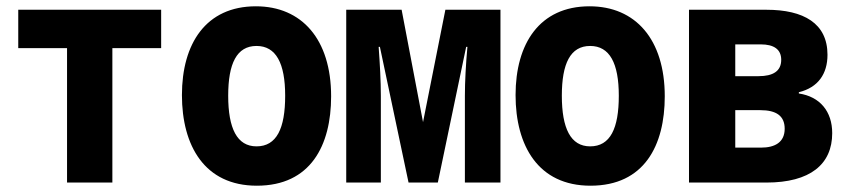

<svg xmlns="http://www.w3.org/2000/svg" viewBox="-20 -580 2690 610"><path d="M193 0H337V-427H492V-549H38V-427H193Z M796 10C967 10 1032 -118 1032 -274C1032 -455 939 -560 793 -560C634 -560 558 -441 558 -278C558 -117 630 10 796 10ZM795 -115C733 -115 705 -172 705 -276C705 -378 732 -434 795 -434C857 -434 886 -379 886 -276C886 -172 859 -115 795 -115Z M1080 0H1190V-275C1190 -323 1187 -376 1183 -431H1187L1278 0H1371L1461 -431H1465C1460 -376 1457 -320 1457 -276V0H1570V-549H1395L1324 -192L1256 -549H1080Z M1856 10C2027 10 2092 -118 2092 -274C2092 -455 1999 -560 1853 -560C1694 -560 1618 -441 1618 -278C1618 -117 1690 10 1856 10ZM1855 -115C1793 -115 1765 -172 1765 -276C1765 -378 1792 -434 1855 -434C1917 -434 1946 -379 1946 -276C1946 -172 1919 -115 1855 -115Z M2169 0H2415C2554 0 2624 -58 2624 -157C2624 -226 2585 -273 2518 -283V-287C2579 -302 2609 -345 2609 -406C2609 -506 2533 -549 2415 -549H2169ZM2316 -338V-439H2397C2439 -439 2462 -423 2462 -390C2462 -354 2436 -338 2390 -338ZM2316 -111V-230H2396C2446 -230 2473 -212 2473 -171C2473 -128 2442 -111 2398 -111Z"/></svg>

Font: Noto Sans Mono Condensed ExtraBold
Style: Regular
Weight: 800
Width: 3
Designer: Monotype Design Team
Foundry: Monotype Imaging Inc.
Version: Version 2.014